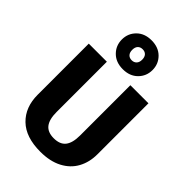

<svg xmlns="http://www.w3.org/2000/svg" viewBox="-290 -1104 1231 1231"><g transform="rotate(45 325.5 -488.0)"><path d="M325 17Q193 17 124 -50Q55 -117 55 -230V-693H219V-237Q219 -170 244.5 -137.5Q270 -105 325 -105Q381 -105 406.5 -137.5Q432 -170 432 -237V-693H596V-230Q596 -159 565.5 -103Q535 -47 474 -15Q413 17 325 17ZM464 -862Q464 -807 426 -769Q388 -731 325 -731Q262 -731 224 -769Q186 -807 186 -862Q186 -917 224 -955Q262 -993 325 -993Q388 -993 426 -955Q464 -917 464 -862ZM280 -862Q280 -838 292 -825Q304 -812 325 -812Q345 -812 357.5 -825Q370 -838 370 -862Q370 -886 358 -899Q346 -912 325 -912Q304 -912 292 -899Q280 -886 280 -862Z"/></g></svg>

Font: Fira Sans BGR
Style: Bold
Weight: 700
Designer: bBox Type GmbH & Carrois Corporate GbR & Edenspiekermann AG
Foundry: bBox Type GmbH & Carrois Corporate GbR & Edenspiekermann AG
Version: Version 4.301